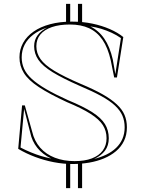

<svg xmlns="http://www.w3.org/2000/svg" viewBox="-20 -835 741 995"><path d="M384 140V0H405.5V140ZM322.3 140V0H343.8V140ZM322.3 -716.3V-815H343.8V-716.3ZM384 -716.3V-815H405.5V-716.3ZM355.2 15Q308.5 15 258.8 5.5Q209.2 -4.1 162.2 -21.7Q115.2 -39.3 74.4 -63.6L94.4 -288.7H108.7L146.6 -153.1Q158.1 -104 188.3 -69.6Q218.6 -35.2 264.5 -17.6Q310.5 0 366.5 0Q419 0 456 -14.1Q493 -28.3 512.6 -54.9Q532.2 -81.6 532.2 -118.3Q532.2 -156.8 512.9 -186.8Q493.6 -216.8 448.8 -245.3Q404.1 -273.8 327 -305.7Q235.3 -348.1 181.2 -383.8Q127 -419.5 104 -456.3Q80.9 -493.2 80.9 -538Q80.9 -579 99.8 -612.9Q118.7 -646.8 154.2 -671.5Q189.8 -696.2 240 -709.6Q290.1 -723 352.7 -723Q409.4 -723 459 -712.5Q508.6 -702 549.5 -684.1Q590.5 -666.1 619 -643L586 -433.6H571.7L553.8 -522.9Q538.9 -588.2 511 -628.9Q483.1 -669.7 441.4 -688.8Q399.6 -708 342.8 -708Q287.8 -708 248.8 -694.6Q209.9 -681.3 189.1 -656.1Q168.4 -630.9 168.4 -595.3Q168.4 -559.3 189.8 -529Q211.1 -498.7 261.6 -468Q312.1 -437.4 398.1 -400.5Q465.7 -372.3 511.5 -346.4Q557.2 -320.5 585.2 -294.2Q613.3 -268 625.4 -239.2Q637.6 -210.5 637.6 -175.3Q637.6 -135.6 622.6 -104.7Q607.7 -73.8 581 -51.4Q554.3 -29 518.8 -14.1Q483.2 0.7 441.5 7.9Q399.7 15 355.2 15ZM136.4 -148.8 105 -270.7 86.3 -70.4Q113.3 -56.5 140.2 -45.4Q167.2 -34.3 193.8 -26.2Q220.5 -18.2 244.8 -13.7Q201.1 -34.5 173.3 -69Q145.5 -103.5 136.4 -148.8ZM447.6 -698.2Q491.5 -676.9 520.5 -634.6Q549.5 -592.4 564.5 -526.8L577.7 -450.9L606.7 -637.6Q584.1 -653.4 558.3 -665.3Q532.5 -677.1 505 -685.7Q477.4 -694.2 447.6 -698.2ZM626 -175.3Q626 -208.6 614.3 -235.7Q602.6 -262.8 576 -287.7Q549.4 -312.6 504.4 -337.3Q459.4 -362.1 392.7 -390.2Q304.5 -429 252.8 -460.8Q201.1 -492.6 179 -524.8Q156.9 -557 156.9 -595.3Q156.9 -628.4 175.1 -652.5Q193.3 -676.5 224.1 -691.9Q181.9 -678.2 152.3 -655.4Q122.6 -632.7 107.5 -602.9Q92.4 -573.1 92.4 -538Q92.4 -506.2 104.7 -478.8Q117 -451.5 144.8 -426Q172.7 -400.4 218.6 -373.5Q264.5 -346.6 332.2 -316Q411.7 -283.2 458 -253.6Q504.2 -224 524 -191.8Q543.7 -159.7 543.7 -118.3Q543.7 -80.3 524 -54.1Q504.2 -27.8 467.9 -11.3Q502.5 -20 531.5 -34.1Q560.5 -48.3 581.8 -68.7Q603.1 -89.1 614.6 -115.8Q626 -142.5 626 -175.3Z"/></svg>

Font: Kalnia Glaze Thin
Style: Regular
Weight: 100
Version: Version 1.110